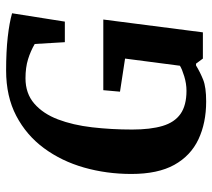

<svg xmlns="http://www.w3.org/2000/svg" viewBox="-54 -646 711 644"><g transform="rotate(-90 302.0 -324.5)"><path d="M283 11Q211 11 156 -15Q101 -41 70.5 -96Q40 -151 40 -240Q40 -323 61.5 -398.5Q83 -474 126.5 -533Q170 -592 235 -626Q300 -660 387 -660Q451 -660 499.5 -654.5Q548 -649 579 -640L551 -463H482L476 -564Q452 -578 424.5 -586.5Q397 -595 361 -595Q310 -595 276 -565.5Q242 -536 223 -486Q204 -436 196.5 -371.5Q189 -307 189 -237Q189 -176 201 -135.5Q213 -95 241.5 -75Q270 -55 319 -55Q343 -55 367.5 -62.5Q392 -70 403 -77L427 -261L316 -278L321 -334H558L515 0H427L410 -23H404Q381 -9 356 1Q331 11 283 11Z"/></g></svg>

Font: Faustina
Style: Bold Italic
Weight: 700
Italic angle: -8°
Designer: Alfonso Garcia
Foundry: http://www.omnibus-type.com
Version: Version 1.200